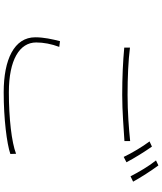

<svg xmlns="http://www.w3.org/2000/svg" viewBox="61 -921 878 1040"><g transform="rotate(90 500.0 -401.0)"><path d="M238 -666V-635C314 -628 398 -624 494 -624C583 -624 678 -632 744 -636V-667C676 -660 588 -653 494 -653C399 -653 308 -657 238 -666ZM234 -283 203 -287C192 -244 182 -199 182 -153C182 -39 302 18 480 18C624 18 758 1 814 -18L813 -49C751 -25 621 -10 480 -10C304 -10 210 -68 210 -158C210 -198 218 -240 234 -283ZM774 -785 746 -772C774 -735 811 -673 830 -632L859 -647C836 -691 799 -750 774 -785ZM876 -820 849 -807C879 -770 912 -714 935 -669L964 -683C943 -722 903 -784 876 -820Z"/></g></svg>

Font: Harano Aji Gothic TW ExtraLight
Style: Regular
Weight: 250
Foundry: Masamichi Hosoda
Version: HaranoAjiGothicTW-ExtraLight version 20230610;ttx 4.39.4